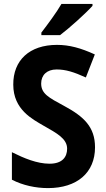

<svg xmlns="http://www.w3.org/2000/svg" viewBox="-20 -1005 544 984"><path d="M454 -975V-985H295C269 -940 225 -881 192 -838V-825H288C338 -863 421 -938 454 -975ZM467 -250C467 -355 409 -408 309 -462C229 -505 191 -525 191 -577C191 -620 220 -649 270 -649C317 -649 358 -636 420 -608L466 -726C394 -759 335 -775 272 -775C131 -775 47 -696 48 -571C48 -443 147 -394 203 -361C272 -322 324 -294 324 -243C324 -200 299 -166 234 -166C170 -166 103 -194 41 -225V-84C97 -55 163 -41 226 -41C375 -41 467 -120 467 -250Z"/></svg>

Font: Noto Sans Tamil UI SemiCondensed
Style: Bold
Weight: 700
Width: 4
Designer: Jelle Bosma - Monotype Design Team
Foundry: Monotype Imaging Inc.
Version: Version 2.004